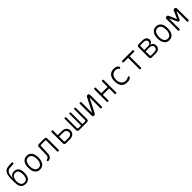

<svg xmlns="http://www.w3.org/2000/svg" viewBox="765 -3195 5671 5671"><g transform="rotate(-45 3600.0 -360.0)"><path d="M443 -665 308 -656Q270 -654 241.5 -638.5Q213 -623 194 -598Q175 -573 165 -540Q155 -507 153 -468L148 -366Q154 -393 165 -417Q176 -441 195.5 -459.5Q215 -478 243.5 -488.5Q272 -499 311 -499Q359 -499 393 -486Q427 -473 449.5 -447.5Q472 -422 484.5 -384Q497 -346 502 -297Q504 -274 504 -249Q504 -224 502 -201Q492 -102 444 -46Q396 10 301 10Q204 10 153.5 -45.5Q103 -101 98 -201Q94 -268 94 -334.5Q94 -401 98 -468Q101 -523 114 -568Q127 -613 151.5 -645.5Q176 -678 212 -697.5Q248 -717 298 -720L443 -730Q459 -731 467 -722.5Q475 -714 475 -698Q475 -681 467 -674Q459 -667 443 -665ZM301 -48Q365 -48 397.5 -88.5Q430 -129 437 -201Q439 -224 439 -249Q439 -274 437 -297Q431 -368 399.5 -404.5Q368 -441 301 -441Q268 -441 243 -428.5Q218 -416 201.5 -393.5Q185 -371 175 -341.5Q165 -312 161 -277Q158 -254 159 -229Q160 -204 163 -181Q170 -122 204 -85Q238 -48 301 -48Z M900 10Q847 10 807 -10.5Q767 -31 739.5 -68.5Q712 -106 698.5 -158.5Q685 -211 685 -275Q685 -340 698.5 -392.5Q712 -445 739.5 -482Q767 -519 807.5 -539.5Q848 -560 901 -560Q955 -560 995.5 -539.5Q1036 -519 1062.5 -482Q1089 -445 1102 -393Q1115 -341 1115 -277Q1115 -212 1101.5 -159Q1088 -106 1060.5 -68.5Q1033 -31 993 -10.5Q953 10 900 10ZM900 -55Q937 -55 965 -70.5Q993 -86 1012 -115Q1031 -144 1041 -185.5Q1051 -227 1051 -277Q1051 -327 1042 -367Q1033 -407 1014 -435.5Q995 -464 967 -479.5Q939 -495 901 -495Q863 -495 835 -479.5Q807 -464 788 -435Q769 -406 759 -365.5Q749 -325 749 -275Q749 -225 758.5 -184.5Q768 -144 787 -115Q806 -86 834.5 -70.5Q863 -55 900 -55Z M1340 -483Q1341 -517 1357.5 -533.5Q1374 -550 1408 -550H1629Q1663 -550 1679.5 -533.5Q1696 -517 1696 -483V-22Q1696 -6 1688 2Q1680 10 1664 10Q1647 10 1639 2Q1631 -6 1631 -22V-457Q1631 -474 1622.5 -482.5Q1614 -491 1598 -491H1439Q1422 -491 1414 -482.5Q1406 -474 1405 -457L1397 -197Q1396 -154 1389 -119.5Q1382 -85 1366 -59Q1350 -33 1323.5 -17.5Q1297 -2 1257 3Q1241 5 1232 -3Q1223 -11 1223 -28Q1223 -42 1230 -49Q1237 -56 1252 -60Q1277 -65 1292.5 -76.5Q1308 -88 1317 -105.5Q1326 -123 1329 -146.5Q1332 -170 1333 -197Z M1985 0Q1951 0 1934.5 -16.5Q1918 -33 1918 -67V-528Q1918 -544 1926 -552Q1934 -560 1950 -560Q1967 -560 1974.5 -552Q1982 -544 1982 -528V-340H2153Q2243 -340 2295.5 -294.5Q2348 -249 2348 -170Q2348 -92 2295.5 -46Q2243 0 2153 0ZM1982 -92Q1982 -75 1990.5 -67Q1999 -59 2016 -59H2153Q2213 -59 2247.5 -88.5Q2282 -118 2282 -170Q2282 -223 2247.5 -252.5Q2213 -282 2153 -282H1982Z M2538 0Q2504 0 2487 -16.5Q2470 -33 2470 -67V-529Q2470 -544 2477.5 -552Q2485 -560 2501 -560Q2516 -560 2523.5 -552.5Q2531 -545 2531 -529V-89Q2531 -73 2539.5 -64.5Q2548 -56 2565 -56H2672V-531Q2672 -546 2679 -553Q2686 -560 2700 -560Q2715 -560 2722 -553Q2729 -546 2729 -531V-56H2836Q2852 -56 2860.5 -64.5Q2869 -73 2869 -89V-529Q2869 -545 2877 -552.5Q2885 -560 2900 -560Q2915 -560 2922.5 -552.5Q2930 -545 2930 -529V-67Q2930 -33 2913.5 -16.5Q2897 0 2863 0Z M3099 -48V-528Q3099 -544 3107 -552Q3115 -560 3131 -560Q3148 -560 3156 -552Q3164 -544 3164 -528V-102Q3166 -96 3168 -96Q3170 -96 3170.5 -97.5Q3171 -99 3173 -102L3388 -521Q3397 -539 3409.5 -549.5Q3422 -560 3443 -560Q3471 -560 3486 -545.5Q3501 -531 3501 -502V-22Q3501 -6 3493 2Q3485 10 3469 10Q3452 10 3444 2Q3436 -6 3436 -22V-448Q3434 -454 3432 -454Q3430 -454 3429.5 -452.5Q3429 -451 3427 -448L3212 -29Q3203 -11 3190.5 -0.5Q3178 10 3157 10Q3128 10 3113.5 -4.5Q3099 -19 3099 -48Z M3736 10Q3719 10 3711.5 2Q3704 -6 3704 -22V-528Q3704 -544 3712 -552Q3720 -560 3736 -560Q3753 -560 3760.5 -552Q3768 -544 3768 -528V-307H4032V-528Q4032 -544 4039.5 -552Q4047 -560 4064 -560Q4081 -560 4088.5 -552Q4096 -544 4096 -528V-22Q4096 -6 4088 2Q4080 10 4064 10Q4047 10 4039.5 2Q4032 -6 4032 -22V-243H3768V-22Q3768 -6 3760.5 2Q3753 10 3736 10Z M4293 -277Q4293 -352 4311.5 -406Q4330 -460 4362.5 -494Q4395 -528 4440 -544Q4485 -560 4536 -560Q4570 -560 4596.5 -554.5Q4623 -549 4642 -539.5Q4661 -530 4674 -518Q4687 -506 4695 -493Q4709 -470 4704.5 -456.5Q4700 -443 4687 -436Q4674 -429 4662 -433Q4650 -437 4641 -451Q4630 -469 4602 -482Q4574 -495 4537 -495Q4502 -495 4469.5 -481.5Q4437 -468 4412 -440.5Q4387 -413 4372 -372Q4357 -331 4357 -275Q4357 -223 4371 -182Q4385 -141 4409.5 -113Q4434 -85 4468 -70Q4502 -55 4544 -55Q4576 -55 4602 -62.5Q4628 -70 4645 -85Q4656 -94 4670 -96Q4684 -98 4695 -88Q4700 -83 4702 -77Q4704 -71 4703.5 -64Q4703 -57 4699.5 -49.5Q4696 -42 4689 -35Q4677 -22 4661 -13.5Q4645 -5 4626 0.5Q4607 6 4584.5 8Q4562 10 4536 10Q4483 10 4438 -7Q4393 -24 4361 -59Q4329 -94 4311 -148Q4293 -202 4293 -277Z M5068 -485H4890Q4876 -485 4867 -494Q4858 -503 4858 -518Q4858 -532 4867 -541Q4876 -550 4890 -550H5310Q5324 -550 5333 -541Q5342 -532 5342 -518Q5342 -503 5332.5 -494Q5323 -485 5309 -485H5132L5133 -22Q5133 -6 5125 2Q5117 10 5101 10Q5084 10 5076 2Q5068 -6 5068 -22Z M5573 0Q5539 0 5522 -16.5Q5505 -33 5505 -67V-483Q5505 -517 5522 -533.5Q5539 -550 5573 -550H5730Q5808 -550 5854 -513Q5900 -476 5900 -412Q5900 -365 5871 -333Q5842 -301 5795 -296V-293Q5850 -289 5882.5 -251Q5915 -213 5915 -154Q5915 -82 5867 -41Q5819 0 5735 0ZM5569 -257V-91Q5569 -74 5577.5 -65.5Q5586 -57 5603 -57H5735Q5789 -57 5820 -84.5Q5851 -112 5851 -157Q5851 -203 5820 -230Q5789 -257 5735 -257ZM5603 -493Q5586 -493 5577.5 -484.5Q5569 -476 5569 -459V-312H5730Q5778 -312 5807 -336.5Q5836 -361 5836 -402Q5836 -444 5807 -468.5Q5778 -493 5730 -493Z M6300 10Q6247 10 6207 -10.5Q6167 -31 6139.5 -68.5Q6112 -106 6098.5 -158.5Q6085 -211 6085 -275Q6085 -340 6098.5 -392.5Q6112 -445 6139.5 -482Q6167 -519 6207.5 -539.5Q6248 -560 6301 -560Q6355 -560 6395.5 -539.5Q6436 -519 6462.5 -482Q6489 -445 6502 -393Q6515 -341 6515 -277Q6515 -212 6501.5 -159Q6488 -106 6460.5 -68.5Q6433 -31 6393 -10.5Q6353 10 6300 10ZM6300 -55Q6337 -55 6365 -70.5Q6393 -86 6412 -115Q6431 -144 6441 -185.5Q6451 -227 6451 -277Q6451 -327 6442 -367Q6433 -407 6414 -435.5Q6395 -464 6367 -479.5Q6339 -495 6301 -495Q6263 -495 6235 -479.5Q6207 -464 6188 -435Q6169 -406 6159 -365.5Q6149 -325 6149 -275Q6149 -225 6158.5 -184.5Q6168 -144 6187 -115Q6206 -86 6234.5 -70.5Q6263 -55 6300 -55Z M7121 -22Q7121 -6 7113 2Q7105 10 7088.5 10Q7072 10 7064 2Q7056 -6 7056 -22V-432Q7056 -446 7054 -447H7053Q7050 -446 7043 -432L6942 -213Q6935 -198 6925.5 -190.5Q6916 -183 6900 -183Q6884 -183 6874.5 -190.5Q6865 -198 6858 -213L6757 -432Q6749 -447 6746.5 -447Q6744 -447 6744 -432V-22Q6744 -6 6736 2Q6728 10 6711.5 10Q6695 10 6687 2Q6679 -6 6679 -22V-488Q6679 -519 6694 -534.5Q6709 -550 6737 -550Q6749 -550 6758 -547.5Q6767 -545 6774.5 -539.5Q6782 -534 6787 -526Q6792 -518 6797 -508L6890 -293Q6897 -278 6900 -278Q6903 -278 6910 -293L7003 -508Q7012 -529 7025.5 -539.5Q7039 -550 7063 -550Q7091 -550 7106 -534.5Q7121 -519 7121 -488Z"/></g></svg>

Font: Maple Mono NL ExtraLight
Style: Regular
Weight: 275
Monospace: yes
Designer: subframe7536
Version: Version 7.000